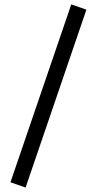

<svg xmlns="http://www.w3.org/2000/svg" viewBox="-20 -741 450 868"><path d="M302.2 -721.2 27.3 83 95.7 106.9 370.6 -697.3Z"/></svg>

Font: Vazirmatn NL
Style: Regular
Weight: 400
Designer: Saber Rastikerdar
Foundry: Saber Rastikerdar
Version: Version 33.003